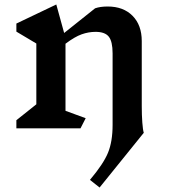

<svg xmlns="http://www.w3.org/2000/svg" viewBox="-20 -572 763 856"><path d="M621 20 424 264 381 230Q441 159 461.5 109Q482 59 482 -15V-334Q482 -387 465 -408.5Q448 -430 406 -430Q375 -430 344 -419Q313 -408 272 -377V-78L362 -45L339 0H53V-36L142 -107V-378L53 -431V-467L231 -552L266 -425L404 -535Q427 -543 460 -543Q530 -543 571 -501.5Q612 -460 612 -389V-99Q612 -59 614.5 -25.5Q617 8 621 20Z"/></svg>

Font: InknutAntiqua
Style: Medium
Weight: 500
Designer: Claus Eggers Srensen
Foundry: Claus Eggers Srensen
Version: Version 1.000; ttfautohint (v1.2) -l 7 -r 28 -G 50 -x 13 -D 